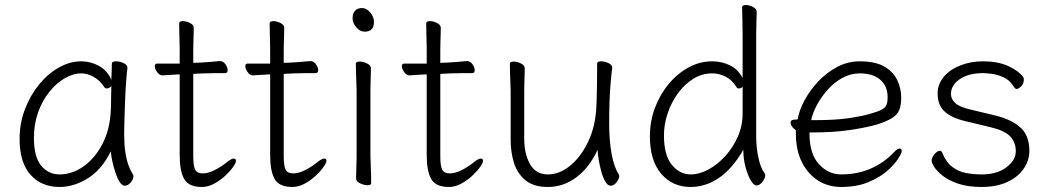

<svg xmlns="http://www.w3.org/2000/svg" viewBox="-20 -728 4176 764"><path d="M487 -457V-459Q487 -470 471.5 -477Q456 -484 442 -484Q425 -484 425 -475Q425 -468 424.5 -450.5Q424 -433 423 -410Q407 -448 373.5 -466Q340 -484 303 -484Q259 -484 215.5 -460Q172 -436 136.5 -393Q101 -350 79.5 -294Q58 -238 58 -175Q58 -81 101.5 -32.5Q145 16 217 16Q274 16 329.5 -18.5Q385 -53 421 -126Q422 -109 427 -86Q432 -63 439.5 -40.5Q447 -18 456.5 -3.5Q466 11 476 11Q490 11 500.5 -2.5Q511 -16 511 -27Q511 -30 509 -34Q492 -61 484.5 -93Q477 -125 475.5 -152.5Q474 -180 474 -193Q474 -211 475 -246Q476 -281 477.5 -321.5Q479 -362 481.5 -398.5Q484 -435 487 -457ZM423 -386Q422 -361 422 -333.5Q422 -306 421 -291Q418 -214 388 -156Q358 -98 312.5 -66Q267 -34 217 -34Q173 -34 144 -68.5Q115 -103 115 -180Q115 -234 131.5 -280.5Q148 -327 176 -362Q204 -397 237.5 -416.5Q271 -436 304 -436Q327 -436 352 -422.5Q377 -409 396 -380Q399 -376 405 -376Q410 -376 415.5 -379Q421 -382 423 -386Z M891 -89 886 -85Q860 -64 834 -51Q808 -38 787 -38Q765 -38 757 -52Q749 -66 749 -108V-434L790 -436Q810 -437 838 -437Q866 -437 876 -437Q886 -437 886 -449Q886 -460 877 -472.5Q868 -485 856 -485H855Q845 -484 821 -482Q797 -480 779 -479L749 -478V-528Q749 -540 749.5 -558Q750 -576 750.5 -592.5Q751 -609 751 -617Q751 -629 736 -636.5Q721 -644 708 -644Q693 -644 693 -635Q693 -624 693.5 -602Q694 -580 694.5 -559Q695 -538 695 -528V-475H606Q596 -475 596 -465Q596 -455 605 -441.5Q614 -428 627 -428Q627 -428 648 -429.5Q669 -431 691 -432H695V-110Q695 -47 713 -15.5Q731 16 783 16Q808 16 832 3Q856 -10 875.5 -28Q895 -46 907 -63Q919 -80 919 -88Q919 -97 910 -97Q903 -97 891 -89Z M1251 -89 1246 -85Q1220 -64 1194 -51Q1168 -38 1147 -38Q1125 -38 1117 -52Q1109 -66 1109 -108V-434L1150 -436Q1170 -437 1198 -437Q1226 -437 1236 -437Q1246 -437 1246 -449Q1246 -460 1237 -472.5Q1228 -485 1216 -485H1215Q1205 -484 1181 -482Q1157 -480 1139 -479L1109 -478V-528Q1109 -540 1109.5 -558Q1110 -576 1110.5 -592.5Q1111 -609 1111 -617Q1111 -629 1096 -636.5Q1081 -644 1068 -644Q1053 -644 1053 -635Q1053 -624 1053.5 -602Q1054 -580 1054.5 -559Q1055 -538 1055 -528V-475H966Q956 -475 956 -465Q956 -455 965 -441.5Q974 -428 987 -428Q987 -428 1008 -429.5Q1029 -431 1051 -432H1055V-110Q1055 -47 1073 -15.5Q1091 16 1143 16Q1168 16 1192 3Q1216 -10 1235.5 -28Q1255 -46 1267 -63Q1279 -80 1279 -88Q1279 -97 1270 -97Q1263 -97 1251 -89Z M1431 -602Q1468 -602 1468 -641Q1468 -661 1453 -678.5Q1438 -696 1421 -696Q1402 -696 1392.5 -685Q1383 -674 1383 -655Q1383 -637 1397.5 -619.5Q1412 -602 1431 -602ZM1399 -368V-105Q1399 -98 1398.5 -80Q1398 -62 1397.5 -43.5Q1397 -25 1397 -17Q1397 -6 1413 1.5Q1429 9 1442 9Q1457 9 1457 1Q1457 -11 1456.5 -34Q1456 -57 1455 -78Q1454 -99 1454 -105V-368Q1454 -380 1454.5 -398Q1455 -416 1455.5 -432.5Q1456 -449 1456 -457Q1456 -468 1440.5 -475.5Q1425 -483 1411 -483Q1396 -483 1396 -475Q1396 -464 1396.5 -442Q1397 -420 1398 -399Q1399 -378 1399 -368Z M1874 -89 1869 -85Q1843 -64 1817 -51Q1791 -38 1770 -38Q1748 -38 1740 -52Q1732 -66 1732 -108V-434L1773 -436Q1793 -437 1821 -437Q1849 -437 1859 -437Q1869 -437 1869 -449Q1869 -460 1860 -472.5Q1851 -485 1839 -485H1838Q1828 -484 1804 -482Q1780 -480 1762 -479L1732 -478V-528Q1732 -540 1732.5 -558Q1733 -576 1733.5 -592.5Q1734 -609 1734 -617Q1734 -629 1719 -636.5Q1704 -644 1691 -644Q1676 -644 1676 -635Q1676 -624 1676.5 -602Q1677 -580 1677.5 -559Q1678 -538 1678 -528V-475H1589Q1579 -475 1579 -465Q1579 -455 1588 -441.5Q1597 -428 1610 -428Q1610 -428 1631 -429.5Q1652 -431 1674 -432H1678V-110Q1678 -47 1696 -15.5Q1714 16 1766 16Q1791 16 1815 3Q1839 -10 1858.5 -28Q1878 -46 1890 -63Q1902 -80 1902 -88Q1902 -97 1893 -97Q1886 -97 1874 -89Z M2416 -457V-459Q2416 -470 2401 -477Q2386 -484 2372 -484Q2356 -484 2356 -475Q2356 -466 2356 -444Q2356 -422 2355.5 -394.5Q2355 -367 2354.5 -341.5Q2354 -316 2353 -301Q2349 -224 2320 -163.5Q2291 -103 2248.5 -68.5Q2206 -34 2160 -34Q2112 -34 2089 -75Q2066 -116 2066 -175V-368Q2066 -380 2066.5 -397.5Q2067 -415 2067.5 -431.5Q2068 -448 2068 -456Q2068 -468 2053 -475.5Q2038 -483 2024 -483Q2009 -483 2009 -474Q2009 -463 2009.5 -439.5Q2010 -416 2011 -395Q2012 -374 2012 -368V-171Q2012 -123 2025 -80.5Q2038 -38 2070.5 -11Q2103 16 2160 16Q2222 16 2273.5 -22.5Q2325 -61 2358 -132Q2358 -118 2362 -94Q2366 -70 2372.5 -46Q2379 -22 2388.5 -5.5Q2398 11 2410 11Q2423 11 2433.5 -3Q2444 -17 2444 -27Q2444 -30 2442 -34Q2423 -64 2413.5 -116.5Q2404 -169 2404 -237Q2404 -323 2408.5 -381Q2413 -439 2416 -457Z M2938 -132V-128Q2938 -95 2946.5 -63.5Q2955 -32 2967 -11Q2979 10 2990 10Q3003 10 3014 -4.5Q3025 -19 3025 -30Q3025 -36 3023 -38Q3007 -58 2998 -99.5Q2989 -141 2989 -185V-592Q2989 -618 2990 -643.5Q2991 -669 2991 -681Q2991 -693 2976 -700.5Q2961 -708 2948 -708Q2933 -708 2933 -699Q2933 -682 2934 -653Q2935 -624 2935 -593V-418Q2916 -453 2883.5 -468.5Q2851 -484 2813 -484Q2765 -484 2720.5 -460Q2676 -436 2641 -394Q2606 -352 2586 -298.5Q2566 -245 2566 -186Q2566 -89 2611 -36.5Q2656 16 2728 16Q2787 16 2840 -19.5Q2893 -55 2938 -132ZM2935 -384V-276Q2935 -228 2916 -184.5Q2897 -141 2866 -107Q2835 -73 2799 -53.5Q2763 -34 2728 -34Q2685 -34 2653.5 -72Q2622 -110 2622 -189Q2622 -233 2636.5 -276.5Q2651 -320 2677 -356Q2703 -392 2738 -414Q2773 -436 2814 -436Q2841 -436 2866.5 -423.5Q2892 -411 2911 -381Q2914 -376 2920 -376Q2930 -376 2935 -384Z M3201 -201H3213Q3296 -201 3361 -210.5Q3426 -220 3471 -233Q3511 -246 3531.5 -259.5Q3552 -273 3559 -292Q3566 -311 3566 -340Q3566 -376 3550.5 -409Q3535 -442 3499 -463Q3463 -484 3402 -484Q3353 -484 3311 -461.5Q3269 -439 3236 -404Q3203 -369 3181.5 -329Q3160 -289 3154 -253Q3154 -253 3149.5 -252.5Q3145 -252 3143 -252Q3126 -252 3126 -240Q3126 -224 3147 -210V-195Q3147 -130 3171 -82.5Q3195 -35 3235.5 -9.5Q3276 16 3327 16Q3388 16 3433.5 -2.5Q3479 -21 3508.5 -46.5Q3538 -72 3553 -95Q3568 -118 3568 -127Q3568 -137 3560 -137Q3551 -137 3539 -124Q3499 -81 3445.5 -57.5Q3392 -34 3327 -34Q3276 -34 3238.5 -75Q3201 -116 3201 -198ZM3229 -250H3208Q3213 -277 3230 -309Q3247 -341 3272.5 -370Q3298 -399 3331 -417.5Q3364 -436 3401 -436Q3454 -436 3483 -410.5Q3512 -385 3512 -341Q3512 -323 3508 -312Q3504 -301 3490.5 -293Q3477 -285 3446 -276Q3412 -266 3358.5 -258Q3305 -250 3229 -250Z M3821 -246 3921 -222Q3977 -209 3999.5 -185.5Q4022 -162 4022 -126Q4022 -91 3985 -62.5Q3948 -34 3886 -34Q3855 -34 3824.5 -39.5Q3794 -45 3769 -64Q3744 -83 3729 -121Q3726 -128 3720 -128Q3710 -128 3698.5 -114.5Q3687 -101 3687 -87Q3687 -81 3697 -64.5Q3707 -48 3730 -29.5Q3753 -11 3791.5 2.5Q3830 16 3886 16Q3945 16 3987.5 -3.5Q4030 -23 4053 -56Q4076 -89 4076 -128Q4076 -190 4039 -222Q4002 -254 3938 -269L3842 -292Q3799 -302 3781.5 -317.5Q3764 -333 3764 -354Q3764 -389 3799 -413Q3834 -437 3892 -437Q3902 -437 3924 -434.5Q3946 -432 3971 -421.5Q3996 -411 4012 -386Q4016 -381 4018.5 -377.5Q4021 -374 4025 -374Q4032 -374 4043 -384Q4054 -394 4054 -412Q4054 -419 4051 -422Q4031 -448 3990 -466Q3949 -484 3892 -484Q3843 -484 3802 -468Q3761 -452 3736 -423Q3711 -394 3711 -356Q3711 -310 3738.5 -284.5Q3766 -259 3821 -246Z"/></svg>

Font: Klee One
Style: Regular
Weight: 400
Designer: Fontworks Inc.
Foundry: Fontworks Inc.
Version: Version 1.100